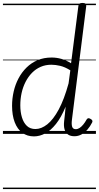

<svg xmlns="http://www.w3.org/2000/svg" viewBox="-20 -910 672 1305"><path d="M211 17Q165 17 131.5 -7.5Q98 -32 80 -79Q62 -126 62 -191Q62 -240 73 -288Q84 -336 106 -377.5Q128 -419 160.5 -451Q193 -483 235.5 -501Q278 -519 331 -519Q365 -519 398 -509.5Q431 -500 463 -480L513 -871Q514 -881 520.5 -885.5Q527 -890 541 -890Q556 -890 561.5 -884.5Q567 -879 566 -868L469 -97Q465 -65 470.5 -48.5Q476 -32 495 -32Q508 -32 520.5 -40Q533 -48 545.5 -63Q558 -78 569 -98Q574 -106 580.5 -106.5Q587 -107 595 -102Q605 -97 607.5 -90.5Q610 -84 606 -77Q593 -51 574.5 -29.5Q556 -8 533.5 4Q511 16 486 16Q459 16 442.5 4.5Q426 -7 419 -30Q412 -53 416 -87Q419 -112 421.5 -136.5Q424 -161 426 -185Q396 -112 360.5 -67.5Q325 -23 287 -3Q249 17 211 17ZM118 -194Q118 -149 129 -112.5Q140 -76 162.5 -54.5Q185 -33 221 -33Q261 -33 301.5 -65Q342 -97 379 -165.5Q416 -234 446 -343L458 -432Q421 -455 389 -462.5Q357 -470 329 -470Q289 -470 256 -455.5Q223 -441 197.5 -415Q172 -389 154 -354Q136 -319 127 -278.5Q118 -238 118 -194ZM0 365H632V375H0ZM0 -20H632V0H0ZM0 -505H632V-500H0ZM0 -885H632V-875H0Z"/></svg>

Font: Playwrite GB S Guides
Style: Italic
Weight: 400
Italic angle: -7.01216°
Designer: Veronika Burian, José Scaglione
Foundry: TypeTogether
Version: Version 1.002